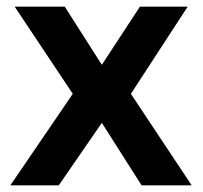

<svg xmlns="http://www.w3.org/2000/svg" viewBox="-20 -555 608 575"><path d="M24 -535H174L285 -361L399 -535H542L372 -274L554 0H404L285 -187L156 0H11L198 -274Z"/></svg>

Font: Gontserrat Medium
Style: Regular
Weight: 500
Designer: Julieta Ulanovsky
Foundry: Julieta Ulanovsky
Version: Version 6.001